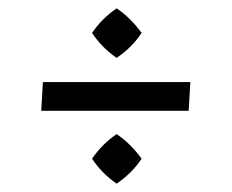

<svg xmlns="http://www.w3.org/2000/svg" viewBox="-20 -462 556 461"><path d="M79 -196 83 -265H437L433 -196ZM201 -81Q225 -116 260 -140Q293 -118 320 -81Q297 -46 260 -21Q224 -46 201 -81ZM201 -383Q225 -418 260 -442Q293 -420 320 -383Q297 -348 260 -323Q224 -348 201 -383Z"/></svg>

Font: Galdeano
Style: Regular
Weight: 400
Designer: Dario Manuel Muhafara
Foundry: Dario Manuel Muhafara
Version: Version 1.001